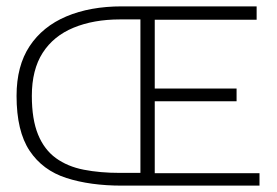

<svg xmlns="http://www.w3.org/2000/svg" viewBox="-20 -583 871 603"><path d="M363 0Q263 0 188.5 -24Q114 -48 73 -109.5Q32 -171 32 -282Q32 -376 73 -438Q114 -500 188.5 -531.5Q263 -563 363 -563Q372 -563 378.5 -563Q385 -563 403.5 -563Q422 -563 466 -563V0Q425 0 406.5 0Q388 0 380.5 0Q373 0 363 0ZM357 -40Q365 -40 367.5 -40Q370 -40 380 -40Q390 -40 421 -40V-522H357Q274 -522 211 -496Q148 -470 114 -417Q80 -364 80 -282Q80 -208 99.5 -160.5Q119 -113 155.5 -86.5Q192 -60 243 -50Q294 -40 357 -40ZM421 0V-563H786V-521H466V-305H723V-265H466V-39H795V0Z"/></svg>

Font: Darker Grotesque
Style: Regular
Weight: 400
Designer: Gabriel Lam
Foundry: TypeRant
Version: Version 1.000;gftools[0.9.28]